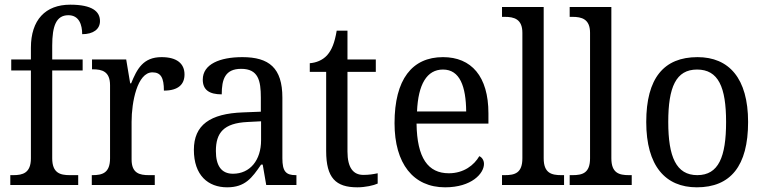

<svg xmlns="http://www.w3.org/2000/svg" viewBox="-20 -790 3266 820"><path d="M24 0H314V-42H278C237 -42 203 -51 203 -114V-489H333V-536H203V-595C203 -679 220 -725 272 -725C318 -725 331 -684 331 -644C378 -644 407 -665 407 -700C407 -741 374 -770 280 -770C174 -770 112 -705 112 -586V-536H28V-489H112V-114C112 -51 77 -42 37 -42H24Z M372 0H641V-42H616C576 -42 542 -50 542 -109V-270C542 -353 566 -481 631 -481C667 -481 680 -458 680 -403C743 -403 768 -431 768 -472C768 -518 736 -546 670 -546C591 -546 565 -495 540 -434H536L519 -536H373V-494H376C416 -494 450 -485 450 -426V-114C450 -51 417 -42 375 -42H372Z M950 10C1027 10 1056 -30 1095 -87H1102L1117 0H1246V-42H1243C1201 -42 1186 -58 1186 -114V-373C1186 -500 1129 -546 1015 -546C919 -546 846 -516 846 -450C846 -406 874 -387 927 -387C927 -451 941 -496 1010 -496C1083 -496 1094 -446 1094 -373V-313L1018 -310C877 -305 808 -256 808 -150C808 -41 869 10 950 10ZM975 -48C925 -48 902 -83 902 -145C902 -223 935 -264 1037 -269L1095 -272V-191C1095 -106 1048 -48 975 -48Z M1506 10C1540 10 1576 2 1593 -6V-50C1574 -46 1556 -43 1532 -43C1489 -43 1464 -73 1464 -143V-483H1585V-536H1464V-659H1418C1409 -606 1397 -577 1377 -554C1357 -532 1329 -522 1303 -520V-483H1373V-145C1373 -30 1414 10 1506 10Z M1881 10C1994 10 2047 -49 2047 -90C2047 -107 2037 -119 2027 -123C2005 -85 1961 -50 1897 -50C1808 -50 1761 -115 1759 -262H2066V-306C2066 -464 1993 -546 1872 -546C1740 -546 1665 -451 1665 -264C1665 -91 1745 10 1881 10ZM1971 -314H1761C1766 -430 1803 -493 1872 -493C1944 -493 1970 -421 1971 -314Z M2124 0H2389V-42H2377C2335 -42 2302 -51 2302 -114V-760H2124V-718H2136C2175 -718 2211 -709 2211 -650V-114C2211 -51 2179 -42 2136 -42H2124Z M2413 0H2678V-42H2666C2624 -42 2591 -51 2591 -114V-760H2413V-718H2425C2464 -718 2500 -709 2500 -650V-114C2500 -51 2468 -42 2425 -42H2413Z M2956 10C3100 10 3175 -81 3175 -269C3175 -456 3093 -546 2959 -546C2815 -546 2740 -456 2740 -269C2740 -81 2822 10 2956 10ZM2958 -42C2868 -42 2834 -120 2834 -269C2834 -418 2867 -493 2957 -493C3048 -493 3081 -418 3081 -269C3081 -120 3049 -42 2958 -42Z"/></svg>

Font: Noto Serif Thai SemiCondensed
Style: Regular
Weight: 400
Width: 4
Designer: Monotype Design Team
Foundry: Monotype Imaging Inc.
Version: Version 2.002